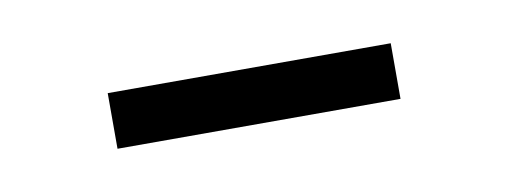

<svg xmlns="http://www.w3.org/2000/svg" viewBox="-24 -362 406 153"><g transform="rotate(-10 178.5 -285.5)"><path d="M64 -263V-308H293V-263Z"/></g></svg>

Font: Saira Thin ExtraLight
Style: Regular
Weight: 250
Version: Version 1.101